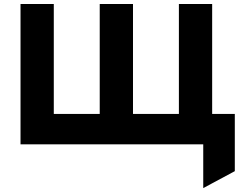

<svg xmlns="http://www.w3.org/2000/svg" viewBox="-20 -720 1216 958"><path d="M994.1 218.5V0H936.6V-151.5H1151.6V134ZM82.4 0V-700H248.4V-151.5H477.6V-700H643.6V-151.5H872.6V-700H1038.6V0Z"/></svg>

Font: Geologica-Sharp
Style: Regular
Weight: 100
Designer: Sindre Bremnes, Frode Helland
Foundry: Monokrom Skriftforlag AS
Version: Version 1.010;gftools[0.9.28]